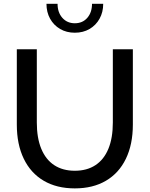

<svg xmlns="http://www.w3.org/2000/svg" viewBox="-20 -997 804 1031"><path d="M693.4 -732.4V-328.1Q693.4 -221.7 656 -144.5Q618.7 -67.4 548.8 -26.4Q479 14.6 381.8 14.6Q284.7 14.6 214.8 -26.4Q145 -67.4 107.7 -144.5Q70.3 -221.7 70.3 -328.1V-732.4H177.7V-338.9Q177.7 -255.9 201.7 -198Q225.6 -140.1 271.2 -110.1Q316.9 -80.1 381.8 -80.1Q446.8 -80.1 492.4 -110.1Q538.1 -140.1 562 -198Q585.9 -255.9 585.9 -338.9V-732.4ZM534.2 -976.6Q534.2 -931.6 514.6 -896.5Q495.1 -861.3 460.7 -841.3Q426.3 -821.3 381.8 -821.3Q337.4 -821.3 303 -841.3Q268.6 -861.3 249 -896.5Q229.5 -931.6 229.5 -976.6H289.1Q289.1 -930.2 314.9 -901.1Q340.8 -872.1 381.8 -872.1Q423.3 -872.1 448.7 -901.1Q474.1 -930.2 474.1 -976.6Z"/></svg>

Font: Kumbh Sans Medium
Style: Regular
Weight: 500
Version: Version 1.005